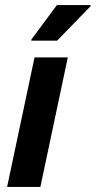

<svg xmlns="http://www.w3.org/2000/svg" viewBox="-20 -736 377 756"><path d="M8 0 116 -510H247L139 0ZM103 -576 104 -581 204 -716H337L336 -711L205 -576Z"/></svg>

Font: Saira Semi Condensed SemiBold
Style: Italic
Weight: 600
Width: 4
Italic angle: -12°
Designer: Hector Gatti with collaboration of the Omnibus-Type team
Foundry: Omnibus-Type
Version: Version 1.001; ttfautohint (v1.8)